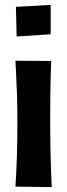

<svg xmlns="http://www.w3.org/2000/svg" viewBox="-20 -764 273 784"><path d="M191 0 43 -2Q45 -32 46.5 -62.5Q48 -93 49 -125Q50 -157 50.5 -192.5Q51 -228 51 -267Q51 -327 49.5 -374Q48 -421 46 -456.5Q44 -492 43 -516L189 -515Q188 -495 187 -459Q186 -423 185.5 -374.5Q185 -326 185 -266Q185 -231 185.5 -197.5Q186 -164 186.5 -131.5Q187 -99 188.5 -66.5Q190 -34 191 0ZM187 -624 48 -615 45 -736 187 -744Z"/></svg>

Font: Truculenta Black
Style: Regular
Weight: 900
Version: Version 1.002